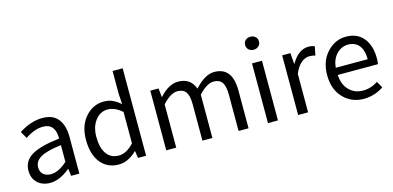

<svg xmlns="http://www.w3.org/2000/svg" viewBox="-73 -1236 3459 1688"><g transform="rotate(-15 1657.0 -391.5)"><path d="M216.8 12.7Q146.5 12.7 102.1 -28.3Q57.6 -69.3 57.6 -140.6Q57.6 -228.5 137.2 -276.4Q216.8 -324.2 391.6 -343.8Q391.6 -481.4 280.3 -481.4Q203.1 -481.4 117.2 -422.9L81.1 -486.3Q189.5 -556.6 294.9 -556.6Q390.6 -556.6 437 -497.6Q483.4 -438.5 483.4 -334V0H408.2L400.4 -65.4H397.5Q303.7 12.7 216.8 12.7ZM243.2 -59.6Q310.5 -59.6 391.6 -131.8V-284.2Q258.8 -267.6 203.1 -234.9Q147.5 -202.1 147.5 -147.5Q147.5 -103.5 173.8 -81.5Q200.2 -59.6 243.2 -59.6Z M840.8 12.7Q737.3 12.7 676.8 -62.5Q616.2 -137.7 616.2 -271.5Q616.2 -399.4 685.5 -478Q754.9 -556.6 851.6 -556.6Q897.5 -556.6 931.6 -541.5Q965.8 -526.4 1004.9 -493.2L999 -586.9V-795.9H1090.8V0H1016.6L1007.8 -64.5H1005.9Q926.8 12.7 840.8 12.7ZM999 -137.7V-422.9Q934.6 -480.5 867.2 -480.5Q800.8 -480.5 755.9 -422.4Q710.9 -364.3 710.9 -272.5Q710.9 -173.8 750 -118.7Q789.1 -63.5 860.4 -63.5Q931.6 -63.5 999 -137.7Z M1274.4 0V-543H1349.6L1357.4 -463.9H1360.4Q1444.3 -556.6 1529.3 -556.6Q1643.6 -556.6 1679.7 -453.1Q1774.4 -556.6 1858.4 -556.6Q2023.4 -556.6 2023.4 -343.8V0H1932.6V-332Q1932.6 -408.2 1908.7 -442.4Q1884.8 -476.6 1832 -476.6Q1770.5 -476.6 1694.3 -393.6V0H1603.5V-332Q1603.5 -408.2 1579.6 -442.4Q1555.7 -476.6 1502.9 -476.6Q1439.5 -476.6 1365.2 -393.6V0Z M2200.2 0V-543H2291V0ZM2183.6 -713.9Q2183.6 -741.2 2201.2 -757.3Q2218.8 -773.4 2246.1 -773.4Q2273.4 -773.4 2291.5 -757.3Q2309.6 -741.2 2309.6 -713.9Q2309.6 -688.5 2291.5 -671.9Q2273.4 -655.3 2246.1 -655.3Q2218.8 -655.3 2201.2 -671.9Q2183.6 -688.5 2183.6 -713.9Z M2474.6 0V-543H2549.8L2557.6 -444.3H2560.5Q2589.8 -497.1 2629.9 -526.9Q2669.9 -556.6 2714.8 -556.6Q2750 -556.6 2772.5 -544.9L2755.9 -464.8Q2733.4 -473.6 2703.1 -473.6Q2665 -473.6 2627.9 -443.4Q2590.8 -413.1 2565.4 -348.6V0Z M3071.3 12.7Q2960 12.7 2885.7 -64.5Q2811.5 -141.6 2811.5 -271.5Q2811.5 -398.4 2884.8 -477.5Q2958 -556.6 3056.6 -556.6Q3159.2 -556.6 3215.8 -488.3Q3272.5 -419.9 3272.5 -301.8Q3272.5 -275.4 3268.6 -250H2902.3Q2906.2 -163.1 2956.1 -111.3Q3005.9 -59.6 3083 -59.6Q3156.2 -59.6 3218.8 -102.5L3252 -43Q3167 12.7 3071.3 12.7ZM2901.4 -315.4H3192.4Q3192.4 -397.5 3157.2 -440.9Q3122.1 -484.4 3057.6 -484.4Q2998 -484.4 2953.6 -439Q2909.2 -393.6 2901.4 -315.4Z"/></g></svg>

Font: Gen Shin Gothic Regular
Style: Regular
Weight: 400
Designer: [Source Han Sans]
Ryoko NISHIZUKA  (kana & ideographs); Paul D. Hunt (Latin, Greek & Cyrillic); Wenlong ZHANG  (bopomofo
Version: Version 1.002.20150607